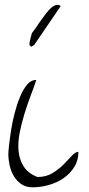

<svg xmlns="http://www.w3.org/2000/svg" viewBox="-20 -798 379 819"><path d="M15.6 -141.6Q15.6 -151.4 18.6 -178.2Q21.5 -205.1 26.9 -240.2Q32.2 -275.4 42 -313.5Q51.8 -351.6 64.9 -383.8Q78.1 -416 95.2 -436.5Q112.3 -457 134.8 -457Q126 -429.7 111.8 -392.6Q97.7 -355.5 85 -314.9Q72.3 -274.4 64 -232.4Q55.7 -190.4 59.1 -153.8Q62.5 -117.2 81.1 -87.9Q99.6 -58.6 139.6 -43Q176.8 -43 204.1 -59.6Q231.4 -76.2 251.5 -96.7Q271.5 -117.2 286.6 -133.8Q301.8 -150.4 314.5 -150.4Q314.5 -113.3 296.4 -85Q278.3 -56.6 250.5 -37.6Q222.7 -18.6 188 -8.8Q153.3 1 118.2 1Q90.8 1 70.8 -12.7Q50.8 -26.4 38.6 -47.4Q26.4 -68.4 21 -93.3Q15.6 -118.2 15.6 -141.6ZM126 -606.4 113.3 -598.6Q103.5 -603.5 106 -615.7Q108.4 -627.9 110.4 -635.7Q111.3 -638.7 113.3 -646.5Q115.2 -654.3 117.2 -658.2Q123 -665 131.3 -677.2Q139.6 -689.5 147.9 -701.7Q156.2 -713.9 164.6 -724.6Q172.9 -735.4 177.7 -742.2Q182.6 -748 188 -754.4Q193.4 -760.7 200.7 -766.6Q208 -772.5 215.3 -775.4Q222.7 -778.3 229.5 -777.3Q231.4 -776.4 234.4 -774.9Q237.3 -773.4 239.3 -772.5Z"/></svg>

Font: Waiting for the Sunrise
Style: Regular
Weight: 300
Version: Version 1.001 2001